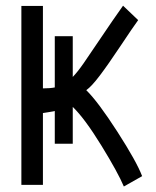

<svg xmlns="http://www.w3.org/2000/svg" viewBox="-20 -660 558 688"><path d="M289.1 -336.9Q331.5 -295.4 400.6 -188Q469.7 -80.6 489.3 -28.8L423.8 8.3Q402.8 -41.5 343.3 -138.4Q283.7 -235.4 240.7 -276.9V-145H176.3V-262.2Q157.2 -258.3 133.8 -254.9V2.4H56.6V-638.7H133.8V-343.3Q159.2 -343.3 176.3 -346.7V-530.3H240.7V-384.3Q257.8 -401.9 279.5 -433.1Q301.3 -464.4 342 -525.1Q382.8 -585.9 420.9 -639.6L475.1 -587.9Q456.5 -562.5 411.9 -495.4Q367.2 -428.2 337.6 -389.2Q308.1 -350.1 289.1 -336.9Z"/></svg>

Font: Fantasque Sans Mono
Style: Regular
Weight: 400
Monospace: yes
Designer: Jany Belluz
Version: Version 1.8.0 ; ttfautohint (v1.8.2)